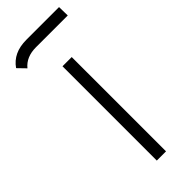

<svg xmlns="http://www.w3.org/2000/svg" viewBox="-260 -734 761 761"><g transform="rotate(-45 120.0 -354.0)"><path d="M109.4 -530.5H161.1V-1.9H109.4ZM83.5 -706.1H265.6L266.6 -658.2H88.4Q34.2 -658.2 5.4 -623L-25.9 -655.3Q-8.3 -680.7 18.6 -693.4Q45.4 -706.1 83.5 -706.1Z"/></g></svg>

Font: Shabnam Thin WOL
Style: Thin-WOL
Weight: 100
Foundry: DejaVu fonts team - Redesigned by Saber Rastikerdar - Based on Vazir font
Version: Version 5.0.0